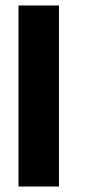

<svg xmlns="http://www.w3.org/2000/svg" viewBox="-20 -680 310 700"><path d="M47.5 -660H195V0H47.5Z"/></svg>

Font: League Spartan
Style: Bold
Weight: 700
Foundry: The League of Moveable Type
Version: Version 2.002